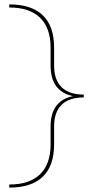

<svg xmlns="http://www.w3.org/2000/svg" viewBox="-20 -731 423 873"><path d="M361 -301V-288Q294 -288 260 -254.5Q226 -221 226 -156V-74Q226 23 174.5 72.5Q123 122 22 122V108Q114 108 162 61.5Q210 15 210 -74V-156Q210 -273 312 -294Q210 -315 210 -433V-515Q210 -604 162 -650.5Q114 -697 22 -697V-711Q123 -711 174.5 -661.5Q226 -612 226 -515V-433Q226 -368 260 -334.5Q294 -301 361 -301Z"/></svg>

Font: Ysabeau SC Thin
Style: Regular
Weight: 200
Designer: Christian Thalmann (Catharsis Fonts)
Version: Version 0.003